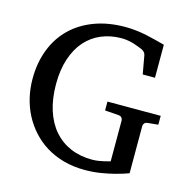

<svg xmlns="http://www.w3.org/2000/svg" viewBox="-104 -789 902 908"><g transform="rotate(15 347.5 -335.5)"><path d="M619.1 -275.9Q608.4 -274.9 603.3 -268.8Q598.1 -262.7 598.1 -254.9V-23.9Q567.9 -12.7 533.7 -3.9Q504.4 3.9 466.6 10Q428.7 16.1 388.2 16.1Q332.5 16.1 284.9 2.9Q237.3 -10.3 198.5 -34.2Q159.7 -58.1 129.9 -91.1Q100.1 -124 79.8 -163.1Q59.6 -202.1 49.3 -246.3Q39.1 -290.5 39.1 -336.9Q39.1 -415.5 64 -480.2Q88.9 -544.9 135.7 -590.8Q182.6 -636.7 249.8 -661.9Q316.9 -687 400.9 -687Q429.2 -687 454.8 -683.8Q480.5 -680.7 504.4 -675.8Q528.3 -670.9 551.3 -664.8Q574.2 -658.7 597.2 -652.8V-491.2H537.1L521 -581.1Q519.5 -589.8 513.7 -595.9Q507.8 -602.1 501 -605Q493.7 -607.9 483.2 -612.3Q472.7 -616.7 459.5 -620.8Q446.3 -625 430.4 -627.9Q414.6 -630.9 397 -630.9Q342.8 -630.9 297.9 -611.8Q252.9 -592.8 220.7 -556.2Q188.5 -519.5 170.7 -465.6Q152.8 -411.6 152.8 -341.8Q152.8 -270 170.9 -213.9Q189 -157.7 222.4 -119.1Q255.9 -80.6 303.2 -60.3Q350.6 -40 409.2 -40Q425.8 -40 440.9 -42.5Q456.1 -44.9 467.8 -47.6Q479.5 -50.3 487.3 -52.7Q495.1 -55.2 497.1 -55.2V-254.9Q497.1 -262.7 491.9 -268.8Q486.8 -274.9 476.1 -275.9L409.2 -280.8V-324.2H669.9V-280.8Z"/></g></svg>

Font: BabelStone Ogham Special
Style: Regular
Weight: 400
Designer: Andrew West
Foundry: BabelStone
Version: Version 1.02 March 14, 2022